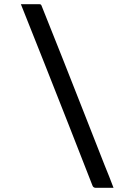

<svg xmlns="http://www.w3.org/2000/svg" viewBox="-20 -770 640 920"><path d="M80 -750Q104 -750 124 -750Q144 -750 167 -750Q170 -750 172.5 -749.5Q175 -749 176.5 -747.5Q178 -746 179 -743Q230 -616 280.5 -488.5Q331 -361 381 -233.5Q431 -106 481 21Q492 48 503 75.5Q514 103 524 130Q501 130 481.5 130Q462 130 438 130Q434 130 429.5 127.5Q425 125 423 119Q367 -26 309.5 -171Q252 -316 195 -461Q138 -606 80 -750Z"/></svg>

Font: RecMonoLinear Nerd Font Mono
Style: Regular
Weight: 400
Monospace: yes
Version: Version 1.085; ttfautohint (v1.8.4.7-5d5b);Nerd Fonts 3.2.1